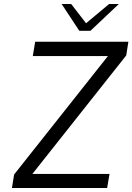

<svg xmlns="http://www.w3.org/2000/svg" viewBox="-20 -946 666 966"><path d="M51 -68 523 -664H145L157 -736H626L615 -667L143 -71H531L519 0H40ZM290 -926H338L413 -829L529 -926H578L435 -791H379Z"/></svg>

Font: Exo
Style: Italic
Weight: 400
Italic angle: -9°
Designer: Natanael Gama
Foundry: Natanael Gama
Version: Version 1.500; ttfautohint (v1.6)